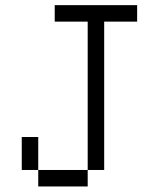

<svg xmlns="http://www.w3.org/2000/svg" viewBox="-20 -832 540 728"><path d="M125 -187.5H312.5V-125H125V-187.5H62.5V-312.5H125ZM312.5 -750H187.5V-812.5H500V-750H375V-187.5H312.5Z"/></svg>

Font: HE신이문
Style: regular
Weight: 500
Monospace: yes
Designer: Taeyun An (WindowsTiger)
Version: v1.1